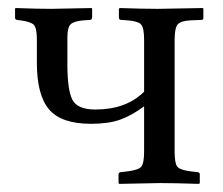

<svg xmlns="http://www.w3.org/2000/svg" viewBox="-20 -451 550 473"><path d="M335 -353Q335 -382.3 327.6 -390.6Q320.3 -398.9 293.9 -400.9L278.8 -401.9Q272.9 -402.3 272.9 -407.2V-429.2L274.9 -431.2Q332 -429.2 368.2 -429.2L480 -431.2L481 -429.2V-407.2Q481 -401.9 476.1 -401.9L450.2 -400.9Q426.3 -399.9 418.2 -391.4Q410.2 -382.8 410.2 -353V-78.1Q410.2 -48.8 416.7 -40.5Q423.3 -32.2 450.2 -28.8L466.8 -26.9Q472.2 -25.9 472.2 -22V0L470.2 2Q411.1 0 374 0L273.9 2L272 0V-21Q272 -26.4 277.8 -26.9L293.9 -28.8Q321.3 -32.2 328.1 -40.5Q335 -48.8 335 -78.1V-189Q303.7 -166 275.4 -156Q247.1 -146 204.1 -146Q131.3 -146 101.1 -181.2Q70.8 -216.3 70.8 -296.9V-354Q70.8 -381.8 63.5 -389.6Q56.2 -397.5 29.8 -400.9L22 -401.9Q17.1 -402.8 17.1 -407.2V-429.2L18.1 -431.2Q71.8 -429.2 106 -429.2L206.1 -431.2L207 -429.2V-408.2Q207 -402.3 201.2 -401.9L186 -400.9Q161.6 -398.9 153.8 -390.9Q146 -382.8 146 -358.9V-293Q146 -229 158.4 -205.1Q170.9 -181.2 214.8 -181.2Q291 -181.2 335 -225.1Z"/></svg>

Font: Linux Libertine G
Style: Regular
Weight: 400
Designer: Philipp H. Poll
Foundry: Philipp H. Poll
Version: Version 4.7.5